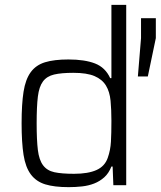

<svg xmlns="http://www.w3.org/2000/svg" viewBox="-20 -763 662 791"><path d="M69 0ZM263 8Q204 8 166.5 -3.5Q129 -15 107 -44.5Q85 -74 77 -125Q69 -176 69 -255Q69 -334 77 -385Q85 -436 106.5 -465.5Q128 -495 165.5 -506.5Q203 -518 262 -518Q329 -518 371.5 -501.5Q414 -485 434 -441H439V-743H500V0H447L444 -77H439Q428 -49 409.5 -32.5Q391 -16 368 -7Q345 2 318 5Q291 8 263 8ZM285 -47Q343 -47 377.5 -62.5Q412 -78 424 -113Q435 -144 437 -179Q439 -214 439 -265Q439 -311 435.5 -348Q432 -385 416.5 -410.5Q401 -436 369.5 -449.5Q338 -463 282 -463Q233 -463 203 -456Q173 -449 157 -427.5Q141 -406 136 -365Q131 -324 131 -255Q131 -186 136 -145Q141 -104 157.5 -82Q174 -60 204 -53.5Q234 -47 285 -47ZM548 -448 561 -606V-688H622V-606L589 -448Z"/></svg>

Font: Azeri Sans Light
Style: Regular
Weight: 300
Designer: Hector Gatti & Omnibus-Type (original fonts) / Cristiano Sobral (main changes and remastering)
Version: Version 1.000; ttfautohint (v1.6)